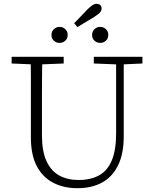

<svg xmlns="http://www.w3.org/2000/svg" viewBox="-20 -972 807 1007"><path d="M386 15Q314 15 259 -13.5Q204 -42 173 -100.5Q142 -159 142 -252V-360Q142 -413 142 -465Q142 -517 142 -569.5Q142 -622 141 -674H202Q201 -622 200.5 -570Q200 -518 200 -465.5Q200 -413 200 -360V-263Q200 -178 224 -126.5Q248 -75 291 -51.5Q334 -28 392 -28Q456 -28 500 -52.5Q544 -77 566.5 -131Q589 -185 589 -272V-674H629V-258Q629 -166 599.5 -105.5Q570 -45 516 -15Q462 15 386 15ZM41 -639V-674H314V-639L188 -634H159ZM472 -639V-674H727V-639L618 -634H598ZM292 -747Q275 -747 262.5 -758.5Q250 -770 250 -789Q250 -807 262.5 -819Q275 -831 292 -831Q310 -831 322.5 -819Q335 -807 335 -789Q335 -770 322.5 -758.5Q310 -747 292 -747ZM386 -830 369 -850 441 -925Q456 -939 466 -945.5Q476 -952 486 -952Q498 -952 505.5 -945.5Q513 -939 513 -927Q513 -920 509 -913Q505 -906 496.5 -899Q488 -892 474 -883ZM506 -747Q488 -747 475.5 -758.5Q463 -770 463 -789Q463 -807 475.5 -819Q488 -831 505 -831Q523 -831 535.5 -819Q548 -807 548 -789Q548 -770 535.5 -758.5Q523 -747 506 -747Z"/></svg>

Font: Source Serif 4 Light
Style: Regular
Weight: 300
Designer: Frank Grießhammer
Foundry: Adobe Systems Incorporated
Version: Version 4.004;hotconv 1.0.116;makeotfexe 2.5.65601